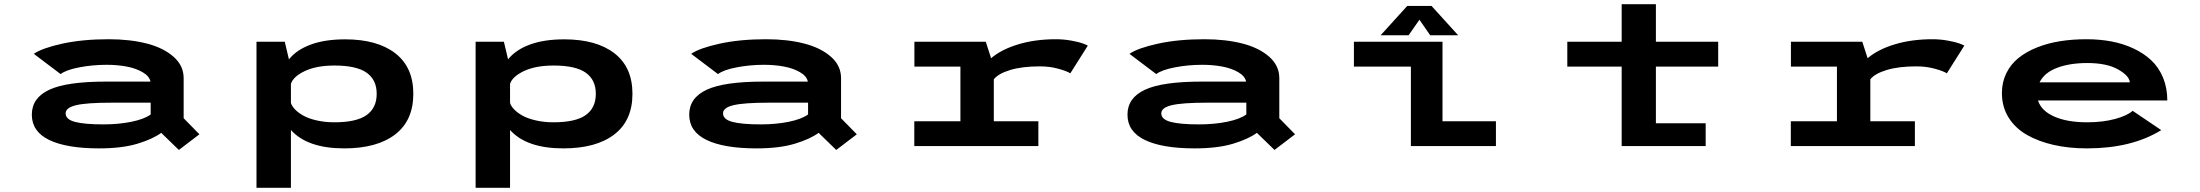

<svg xmlns="http://www.w3.org/2000/svg" viewBox="-20 -700 10540 920"><path d="M500.5 -512Q603 -512 683 -491.5Q763 -471 811.5 -428.2Q860 -385.5 860 -325.5V-133.5L935.5 -56.5L837 18.5L752.5 -63.5Q712 -33.5 638 -11.2Q564 11 455 11Q299.5 11 216 -29.2Q132.5 -69.5 132.5 -150.5Q132.5 -231 216.2 -270Q300 -309 487 -309H701Q695.5 -335.5 663 -354.2Q630.5 -373 586.2 -381.2Q542 -389.5 491 -389.5Q423 -389.5 359.5 -377.2Q296 -365 270.5 -345L142 -442Q181.5 -469.5 278.5 -490.8Q375.5 -512 500.5 -512ZM475.5 -104Q548.5 -104 609.8 -116.5Q671 -129 702 -151.5V-208H514.5Q395 -208 344.8 -196Q294.5 -184 294.5 -157Q294.5 -128 339.2 -116Q384 -104 475.5 -104Z M1209 -500H1344.5L1364.5 -415.5Q1400.5 -461 1468.5 -486.2Q1536.5 -511.5 1633.5 -511.5Q1787.5 -511.5 1874 -444.8Q1960.5 -378 1960.5 -250.5Q1960.5 -122.5 1873.5 -55.8Q1786.5 11 1629.5 11Q1453 11 1374 -77V200H1209ZM1583 -386Q1497 -386 1441.2 -359.8Q1385.5 -333.5 1374 -298.5V-206.5Q1379 -190.5 1394.5 -174.8Q1410 -159 1435 -145.2Q1460 -131.5 1498.5 -122.8Q1537 -114 1582 -114Q1688 -114 1736.5 -148.5Q1785 -183 1785 -250.5Q1785 -317.5 1736.5 -351.8Q1688 -386 1583 -386Z M2259 -500H2394.5L2414.5 -415.5Q2450.5 -461 2518.5 -486.2Q2586.5 -511.5 2683.5 -511.5Q2837.5 -511.5 2924 -444.8Q3010.5 -378 3010.5 -250.5Q3010.5 -122.5 2923.5 -55.8Q2836.5 11 2679.5 11Q2503 11 2424 -77V200H2259ZM2633 -386Q2547 -386 2491.2 -359.8Q2435.5 -333.5 2424 -298.5V-206.5Q2429 -190.5 2444.5 -174.8Q2460 -159 2485 -145.2Q2510 -131.5 2548.5 -122.8Q2587 -114 2632 -114Q2738 -114 2786.5 -148.5Q2835 -183 2835 -250.5Q2835 -317.5 2786.5 -351.8Q2738 -386 2633 -386Z M3650.5 -512Q3753 -512 3833 -491.5Q3913 -471 3961.5 -428.2Q4010 -385.5 4010 -325.5V-133.5L4085.5 -56.5L3987 18.5L3902.5 -63.5Q3862 -33.5 3788 -11.2Q3714 11 3605 11Q3449.5 11 3366 -29.2Q3282.5 -69.5 3282.5 -150.5Q3282.5 -231 3366.2 -270Q3450 -309 3637 -309H3851Q3845.5 -335.5 3813 -354.2Q3780.5 -373 3736.2 -381.2Q3692 -389.5 3641 -389.5Q3573 -389.5 3509.5 -377.2Q3446 -365 3420.5 -345L3292 -442Q3331.5 -469.5 3428.5 -490.8Q3525.5 -512 3650.5 -512ZM3625.5 -104Q3698.5 -104 3759.8 -116.5Q3821 -129 3852 -151.5V-208H3664.5Q3545 -208 3494.8 -196Q3444.5 -184 3444.5 -157Q3444.5 -128 3489.2 -116Q3534 -104 3625.5 -104Z M4742 -119H4955.5V0H4361V-119H4582V-381H4361.5V-500H4703.5L4729 -421Q4778 -463 4859 -487.5Q4940 -512 5039 -512Q5078 -512 5114.2 -505.2Q5150.5 -498.5 5166.8 -492.5Q5183 -486.5 5192.5 -481.5L5108.5 -348.5Q5094.5 -358.5 5052.8 -370.2Q5011 -382 4963 -382Q4877.5 -382 4820.2 -364.5Q4763 -347 4742 -320Z M5750.5 -512Q5853 -512 5933 -491.5Q6013 -471 6061.5 -428.2Q6110 -385.5 6110 -325.5V-133.5L6185.5 -56.5L6087 18.5L6002.5 -63.5Q5962 -33.5 5888 -11.2Q5814 11 5705 11Q5549.5 11 5466 -29.2Q5382.5 -69.5 5382.5 -150.5Q5382.5 -231 5466.2 -270Q5550 -309 5737 -309H5951Q5945.5 -335.5 5913 -354.2Q5880.5 -373 5836.2 -381.2Q5792 -389.5 5741 -389.5Q5673 -389.5 5609.5 -377.2Q5546 -365 5520.5 -345L5392 -442Q5431.5 -469.5 5528.5 -490.8Q5625.5 -512 5750.5 -512ZM5725.5 -104Q5798.5 -104 5859.8 -116.5Q5921 -129 5952 -151.5V-208H5764.5Q5645 -208 5594.8 -196Q5544.5 -184 5544.5 -157Q5544.5 -128 5589.2 -116Q5634 -104 5725.5 -104Z M6967 -531H6833L6781.5 -605.5L6729.5 -531H6595.5L6723 -671.5H6839.5ZM6892 -119H7148V0H6740.5V-381H6467.5V-500H6892Z M7490 -381V-500H7750.5V-680H7914.5V-500H8213V-381H7914.5V-109.5H8153V0H7750.5V-381Z M8942 -119H9155.5V0H8561V-119H8782V-381H8561.5V-500H8903.5L8929 -421Q8978 -463 9059 -487.5Q9140 -512 9239 -512Q9278 -512 9314.2 -505.2Q9350.5 -498.5 9366.8 -492.5Q9383 -486.5 9392.5 -481.5L9308.5 -348.5Q9294.5 -358.5 9252.8 -370.2Q9211 -382 9163 -382Q9077.5 -382 9020.2 -364.5Q8963 -347 8942 -320Z M10336 -76.5Q10194.5 11 9980 11Q9894 11 9820.8 -5.5Q9747.5 -22 9691.8 -54Q9636 -86 9604.2 -137.2Q9572.5 -188.5 9572.5 -254Q9572.5 -306 9593.5 -349Q9614.5 -392 9651.8 -422Q9689 -452 9740.2 -472.5Q9791.5 -493 9850.8 -502.5Q9910 -512 9977 -512Q10040.5 -512 10096.8 -501.5Q10153 -491 10202.5 -468Q10252 -445 10288 -411.2Q10324 -377.5 10344.5 -328.2Q10365 -279 10365 -218.5H9745.5Q9761 -169 9823.2 -141.5Q9885.5 -114 9980 -114Q10056.5 -114 10115 -130Q10173.5 -146 10199 -169ZM9982 -398Q9897.5 -398 9836.8 -375Q9776 -352 9753 -305.5H10185.5Q10182.5 -337.5 10128.2 -367.8Q10074 -398 9982 -398Z"/></svg>

Font: League Mono Extended SemiBold
Style: Regular
Weight: 600
Width: 9
Designer: Tyler Finck
Foundry: The League of Moveable Type / Tyler Finck
Version: Version 2.210